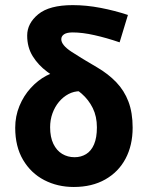

<svg xmlns="http://www.w3.org/2000/svg" viewBox="-20 -733 588 765"><path d="M273.9 12Q209.2 12 156.2 -15.5Q103.2 -43 71.9 -96Q40.6 -149 40.6 -224Q40.6 -269.9 57.4 -310.7Q74.2 -351.5 102.5 -382.4Q130.8 -413.4 164.6 -431.3Q198.4 -449.3 232.2 -449.3L298.8 -369.6Q274.5 -369.6 253 -358.3Q231.5 -346.9 215 -327.2Q198.5 -307.4 189.1 -281.5Q179.7 -255.5 179.7 -226Q179.7 -186.7 192.6 -159.9Q205.6 -133.1 227.6 -119.9Q249.6 -106.6 277.2 -106.6Q302.9 -106.6 323.1 -119Q343.3 -131.3 354.7 -157.7Q366.1 -184.1 366.1 -225.6Q366.1 -269 349.6 -302.4Q333.1 -335.7 305.3 -359.9Q277.5 -384 243.3 -400.7Q203.9 -420.4 168.1 -447Q132.3 -473.6 110.3 -509.1Q88.3 -544.6 88.3 -591.2Q88.3 -640 132.5 -676.3Q176.8 -712.6 269.9 -712.6Q323.7 -712.6 381 -701.6Q438.3 -690.6 489.7 -673.4L456.6 -564.3Q404.7 -582.1 356.5 -592.9Q308.3 -603.8 269.5 -603.8Q246.3 -603.8 235.2 -596.3Q224.2 -588.8 224.2 -576.7Q224.2 -553.4 265 -526.7Q305.8 -500 366.9 -464.6Q411.3 -438.6 443.2 -405.4Q475.1 -372.2 491.8 -328.1Q508.5 -283.9 508.5 -224.4Q508.5 -154.2 480.4 -101.1Q452.3 -48 399.4 -18Q346.6 12 273.9 12Z"/></svg>

Font: Source Sans 3 Variable
Style: Regular
Weight: 200
Designer: Paul D. Hunt
Foundry: Adobe Systems Incorporated
Version: Version 3.026